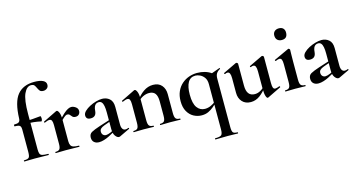

<svg xmlns="http://www.w3.org/2000/svg" viewBox="-98 -1162 3509 1874"><g transform="rotate(-15 1657.0 -225.5)"><path d="M27 0Q23 0 23 -6Q23 -12 27 -12Q65 -12 76 -25Q87 -38 87 -81V-306Q87 -328 81 -338.5Q75 -349 61 -352.5Q47 -356 23 -356Q20 -356 20 -365Q20 -374 23 -374Q58 -374 71 -383.5Q84 -393 85 -418Q90 -584 148 -655Q206 -726 319 -726Q375 -726 406 -711Q437 -696 437 -667Q437 -643 421 -630.5Q405 -618 386 -618Q359 -618 348.5 -631.5Q338 -645 331 -661Q324 -677 314.5 -690Q305 -703 280 -703Q237 -703 209 -642Q181 -581 181 -439V-81Q181 -52 187 -37Q193 -22 212 -17Q231 -12 270 -12Q274 -12 274 -6Q274 0 270 0Q235 0 201.5 -1Q168 -2 133 -2Q104 -2 76.5 -1Q49 0 27 0ZM288 -335Q249 -344 213.5 -347.5Q178 -351 138 -351V-377Q176 -377 213 -380Q250 -383 291 -387Q294 -387 296 -379.5Q298 -372 298 -363Q298 -353 294.5 -343.5Q291 -334 288 -335Z M466 -271 458 -284Q497 -329 524 -353Q551 -377 570 -386.5Q589 -396 604 -396Q625 -396 647.5 -380.5Q670 -365 670 -340Q670 -319 657.5 -305.5Q645 -292 623 -292Q602 -292 591.5 -303Q581 -314 572.5 -324.5Q564 -335 548 -335Q541 -335 532.5 -330.5Q524 -326 508.5 -312.5Q493 -299 466 -271ZM344 0Q341 0 341 -6Q341 -12 344 -12Q375 -12 386 -26.5Q397 -41 397 -81V-269Q397 -300 390 -314.5Q383 -329 366 -329Q357 -329 345 -325.5Q333 -322 318 -315Q314 -313 312 -319Q310 -325 312 -326L451 -394Q457 -396 458 -396Q469 -396 480 -372Q491 -348 491 -303V-81Q491 -55 499 -39.5Q507 -24 526.5 -18Q546 -12 580 -12Q584 -12 584 -6Q584 0 580 0Q553 0 518.5 -1Q484 -2 444 -2Q416 -2 390 -1Q364 0 344 0Z M991 6Q987 8 981 8Q963 8 945 -16Q927 -40 927 -85V-255Q927 -294 922 -320Q917 -346 906 -359Q895 -372 876 -372Q861 -372 849 -364.5Q837 -357 830 -340.5Q823 -324 821 -295Q818 -266 803 -252.5Q788 -239 762 -239Q737 -239 726 -250Q715 -261 715 -280Q715 -302 736 -322.5Q757 -343 788.5 -359.5Q820 -376 854 -385.5Q888 -395 915 -395Q959 -395 990 -368.5Q1021 -342 1021 -285V-108Q1021 -79 1031.5 -63Q1042 -47 1061 -47Q1075 -47 1090 -54Q1094 -56 1096.5 -50.5Q1099 -45 1094 -43ZM781 7Q750 7 731 -9.5Q712 -26 712 -57Q712 -93 739.5 -108.5Q767 -124 825 -143L937 -179L941 -164L872 -139Q845 -129 833.5 -117Q822 -105 822 -88Q822 -67 834 -55Q846 -43 864 -43Q872 -43 885.5 -46.5Q899 -50 915 -57L970 -87L971 -70L885 -23Q860 -10 832 -1.5Q804 7 781 7Z M1401 0Q1398 0 1398 -6Q1398 -12 1401 -12Q1432 -12 1443 -26.5Q1454 -41 1454 -81V-225Q1454 -279 1434.5 -305Q1415 -331 1373 -331Q1343 -331 1311.5 -316Q1280 -301 1261 -275L1256 -287Q1291 -337 1335 -367.5Q1379 -398 1431 -398Q1487 -398 1517.5 -363Q1548 -328 1548 -273V-81Q1548 -41 1559.5 -26.5Q1571 -12 1602 -12Q1605 -12 1605 -6Q1605 0 1602 0Q1582 0 1556 -1Q1530 -2 1501 -2Q1473 -2 1447 -1Q1421 0 1401 0ZM1132 0Q1129 0 1129 -6Q1129 -12 1132 -12Q1163 -12 1174 -26.5Q1185 -41 1185 -81V-269Q1185 -300 1178 -314.5Q1171 -329 1154 -329Q1145 -329 1133 -325.5Q1121 -322 1106 -315Q1102 -313 1100 -319Q1098 -325 1100 -326L1239 -394Q1245 -396 1246 -396Q1257 -396 1268 -372Q1279 -348 1279 -303V-81Q1279 -41 1290.5 -26.5Q1302 -12 1333 -12Q1336 -12 1336 -6Q1336 0 1333 0Q1313 0 1287 -1Q1261 -2 1232 -2Q1204 -2 1178 -1Q1152 0 1132 0Z M1817 13Q1774 13 1736 -7.5Q1698 -28 1674.5 -69.5Q1651 -111 1651 -173Q1651 -229 1670 -271.5Q1689 -314 1721.5 -342.5Q1754 -371 1794 -385Q1834 -399 1875 -399Q1960 -399 2020 -357L1961 -263Q1961 -305 1943 -330Q1925 -355 1900 -366.5Q1875 -378 1854 -378Q1803 -378 1778.5 -335Q1754 -292 1754 -212Q1754 -122 1784 -81Q1814 -40 1863 -40Q1894 -40 1922.5 -53Q1951 -66 1973 -84L1982 -77Q1962 -56 1938 -35.5Q1914 -15 1884.5 -1Q1855 13 1817 13ZM1883 275Q1881 275 1881 269Q1881 263 1883 263Q1933 263 1947 250Q1961 237 1961 194V-338L2099 -388Q2103 -390 2105 -385Q2107 -380 2103 -378Q2078 -365 2066 -345.5Q2054 -326 2054 -295V194Q2054 237 2064.5 250Q2075 263 2110 263Q2113 263 2113 269Q2113 275 2110 275Q2090 275 2063.5 274Q2037 273 2008 273Q1974 273 1941.5 274Q1909 275 1883 275Z M2313 12Q2258 12 2226.5 -23Q2195 -58 2195 -113V-260Q2195 -293 2187.5 -309Q2180 -325 2164 -325Q2153 -325 2139 -318Q2135 -317 2132.5 -323Q2130 -329 2133 -330L2267 -394Q2270 -395 2272 -395Q2277 -395 2282.5 -390.5Q2288 -386 2288 -382V-161Q2288 -107 2308.5 -80Q2329 -53 2371 -53Q2400 -53 2429 -69.5Q2458 -86 2475 -111L2481 -99Q2447 -50 2405 -19Q2363 12 2313 12ZM2549 -382V-116Q2549 -82 2555.5 -68Q2562 -54 2577 -54Q2584 -54 2594.5 -57Q2605 -60 2618 -65Q2622 -67 2625 -61.5Q2628 -56 2625 -54L2487 13Q2485 14 2482 14Q2472 14 2464 -11Q2456 -36 2456 -82V-260Q2456 -293 2448.5 -309Q2441 -325 2425 -325Q2414 -325 2399 -318Q2396 -317 2393.5 -323Q2391 -329 2394 -330L2528 -394Q2530 -395 2533 -395Q2538 -395 2543.5 -390.5Q2549 -386 2549 -382Z M2665 0Q2662 0 2662 -6Q2662 -12 2665 -12Q2696 -12 2707 -26.5Q2718 -41 2718 -81V-260Q2718 -293 2711.5 -308.5Q2705 -324 2688 -324Q2681 -324 2671.5 -321Q2662 -318 2651 -313Q2647 -312 2644.5 -318Q2642 -324 2645 -325L2796 -395Q2798 -396 2799 -396Q2804 -396 2809 -391Q2814 -386 2814 -382Q2814 -370 2813 -342Q2812 -314 2812 -262V-81Q2812 -41 2823.5 -26.5Q2835 -12 2866 -12Q2869 -12 2869 -6Q2869 0 2866 0Q2846 0 2820 -1Q2794 -2 2765 -2Q2737 -2 2711 -1Q2685 0 2665 0ZM2761 -495Q2733 -495 2716.5 -511Q2700 -527 2700 -556Q2700 -582 2716.5 -597.5Q2733 -613 2761 -613Q2789 -613 2804 -597.5Q2819 -582 2819 -556Q2819 -495 2761 -495Z M3208 6Q3204 8 3198 8Q3180 8 3162 -16Q3144 -40 3144 -85V-255Q3144 -294 3139 -320Q3134 -346 3123 -359Q3112 -372 3093 -372Q3078 -372 3066 -364.5Q3054 -357 3047 -340.5Q3040 -324 3038 -295Q3035 -266 3020 -252.5Q3005 -239 2979 -239Q2954 -239 2943 -250Q2932 -261 2932 -280Q2932 -302 2953 -322.5Q2974 -343 3005.5 -359.5Q3037 -376 3071 -385.5Q3105 -395 3132 -395Q3176 -395 3207 -368.5Q3238 -342 3238 -285V-108Q3238 -79 3248.5 -63Q3259 -47 3278 -47Q3292 -47 3307 -54Q3311 -56 3313.5 -50.5Q3316 -45 3311 -43ZM2998 7Q2967 7 2948 -9.5Q2929 -26 2929 -57Q2929 -93 2956.5 -108.5Q2984 -124 3042 -143L3154 -179L3158 -164L3089 -139Q3062 -129 3050.5 -117Q3039 -105 3039 -88Q3039 -67 3051 -55Q3063 -43 3081 -43Q3089 -43 3102.5 -46.5Q3116 -50 3132 -57L3187 -87L3188 -70L3102 -23Q3077 -10 3049 -1.5Q3021 7 2998 7Z"/></g></svg>

Font: Cormorant Light
Style: Regular
Weight: 300
Designer: Christian Thalmann (Catharsis Fonts)
Foundry: Catharsis Fonts
Version: Version 4.000